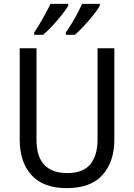

<svg xmlns="http://www.w3.org/2000/svg" viewBox="-20 -964 694 994"><path d="M572 -242Q572 -127 511 -58.5Q450 10 325 10Q206 10 144 -56.5Q82 -123 82 -243V-714H169V-240Q169 -68 329 -68Q410 -68 447.5 -113.5Q485 -159 485 -241V-714H572ZM497 -934Q486 -915 463.5 -886.5Q441 -858 415 -830Q389 -802 368 -784H321V-796Q335 -816 351.5 -843Q368 -870 382 -897Q396 -924 405 -944H497ZM333 -934Q322 -915 300 -887Q278 -859 252 -831Q226 -803 203 -784H157V-796Q171 -816 187 -843Q203 -870 217.5 -897Q232 -924 241 -944H333Z"/></svg>

Font: Noto Sans Sinhala SemiCondensed
Style: Regular
Weight: 400
Width: 4
Designer: Jelle Bosma - Monotype Design Team
Foundry: Monotype Imaging Inc.
Version: Version 2.006; ttfautohint (v1.8.4.7-5d5b)